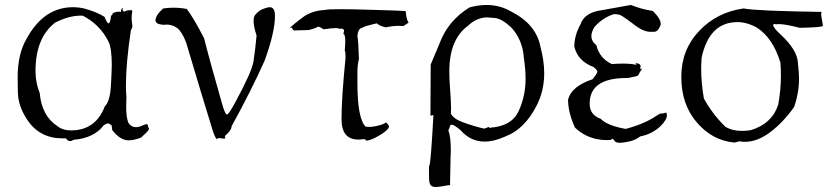

<svg xmlns="http://www.w3.org/2000/svg" viewBox="-20 -554 3356 773"><path d="M262 14Q269 14 276 9Q359 2 398 -50Q408 -57 415 -57Q421 -57 425 -51L427 -52Q430 -52 432 -30Q464 11 498 11Q519 11 548 0L570 -21Q580 -31 580 -37Q580 -40 576 -42V-45Q576 -54 570 -54Q566 -54 559 -51Q541 -42 527 -42Q509 -42 497 -59Q488 -81 488 -125L489 -163Q487 -185 487 -210Q487 -299 507 -433Q513 -441 513 -450L512 -457Q510 -470 510 -482Q510 -497 513 -510Q508 -514 506 -514Q504 -514 503 -512L499 -513Q493 -513 479 -507Q473 -512 473 -516Q473 -519 476 -521H474Q467 -521 467 -506L458 -507Q450 -507 441.5 -504Q433 -501 433 -500Q433 -499 435 -499L427 -490Q424 -460 417 -460Q411 -460 401 -486Q370 -506 318 -520Q296 -525 274 -525Q156 -525 87 -398Q51 -337 51 -241Q51 -236 52 -181.5Q53 -127 90 -71Q140 3 231 3H245Q253 14 262 14ZM266 -29Q232 -29 210 -47Q148 -88 140 -179Q123 -221 123 -268Q123 -402 202 -463Q258 -491 304 -491H313Q383 -455 417 -386Q430 -360 430 -292Q430 -272 426.5 -209Q423 -146 402 -126Q365 -29 266 -29Z M854 7V6Q854 2 863 2L881 4Q887 4 887 0Q887 -3 885 -6Q912 -30 912 -43V-45Q991 -188 1045 -309Q1087 -424 1087 -490Q1087 -525 1066 -525Q1058 -525 1048 -521Q1025 -515 1009 -496Q1001 -488 1001 -470Q1001 -447 1013 -411Q1007 -347 1000.5 -306.5Q994 -266 931 -149Q901 -93 894 -93Q886 -93 873 -140Q824 -311 802 -399Q762 -478 732 -518Q705 -523 678 -523Q658 -523 637 -520Q606 -492 606 -472Q606 -456 640 -454L650 -455Q675 -455 693.5 -441Q712 -427 729 -384Q793 -169 835 -33Q846 3 854 7Z M1455 12Q1473 12 1509.5 -10Q1546 -32 1546 -45L1545 -49Q1535 -62 1533 -62V-61Q1533 -59 1519 -53Q1488 -43 1465 -43L1452 -44Q1419 -77 1419 -219V-265Q1419 -291 1425 -317Q1423 -390 1419 -408Q1421 -441 1441 -443Q1441 -447 1497 -460Q1509 -449 1533 -444Q1562 -450 1586 -450L1604 -449Q1622 -460 1628 -466Q1627 -464 1626 -464Q1621 -464 1616 -488Q1614 -499 1614 -504Q1614 -506 1614 -508.5Q1614 -511 1461 -515Q1393 -517 1351 -517Q1299 -517 1288 -514Q1235 -511 1198.5 -484Q1162 -457 1147 -441H1149Q1154 -441 1154 -444Q1154 -447 1150 -452Q1160 -431 1164 -431Q1165 -431 1167 -431.5Q1169 -432 1222 -433Q1245 -438 1262 -447Q1265 -447 1283 -436Q1317 -441 1332 -441Q1344 -441 1344 -438L1353 -439Q1365 -439 1365 -430Q1365 -425 1362 -418Q1370 -417 1370 -388Q1370 -373 1368 -351Q1371 -345 1371 -328V-319Q1355 -160 1355 -74Q1355 8 1423 8Q1432 8 1443 6Q1453 7 1453 10Q1453 11 1451 12Z M1733 199Q1744 199 1766 195Q1788 191 1793 191H1794L1792 192V180Q1792 154 1794 81L1795 51Q1795 -5 1785 -28Q1792 -46 1792 -48Q1794 -52 1798 -52Q1809 -52 1835 -29Q1875 16 1931 16Q1969 16 2013 -4Q2092 -33 2141 -130Q2171 -189 2171 -259Q2171 -309 2156 -365Q2139 -456 2039 -507Q1993 -534 1939 -534Q1906 -534 1870 -524Q1784 -471 1750 -380L1714 -294L1713 -88L1725 -91Q1715 93 1709 113L1708 112Q1707 112 1707 131Q1707 139 1707.5 166.5Q1708 194 1723 197Q1726 199 1733 199ZM1929 -36Q1883 -47 1843 -62Q1803 -77 1795 -98Q1796 -105 1796 -117Q1796 -147 1791 -210Q1789 -241 1789 -267Q1789 -396 1865 -451Q1900 -484 1943 -484Q1947 -484 1973 -481.5Q1999 -479 2037 -445Q2084 -395 2089 -321Q2096 -275 2096 -237Q2096 -167 2068 -106.5Q2040 -46 1954 -40V-38Q1952 -38 1947 -43Q1947 -42 1929 -36Z M2476 21Q2486 21 2511.5 16Q2537 11 2558 -5Q2606 -14 2640 -47Q2665 -72 2665 -90Q2665 -96 2662 -101Q2651 -97 2645 -97Q2644 -97 2640.5 -97Q2637 -97 2623 -88Q2575 -55 2499 -35Q2425 -48 2398 -76Q2354 -91 2354 -137Q2354 -240 2503 -240H2509Q2548 -247 2549.5 -251Q2551 -255 2565 -278Q2553 -276 2553 -272L2554 -270Q2559 -280 2559 -287Q2559 -293 2554 -296Q2549 -299 2547 -299V-297L2540 -301Q2539 -301 2539 -300Q2539 -298 2543 -293Q2518 -298 2487 -298Q2467 -298 2443 -296Q2394 -319 2381 -372Q2361 -387 2361 -409Q2361 -425 2373 -445Q2405 -482 2451 -497H2455Q2473 -497 2485.5 -489Q2498 -481 2525 -461Q2568 -426 2597 -426Q2598 -426 2613 -426Q2628 -426 2638 -449Q2640 -453 2640 -458Q2640 -479 2608 -510Q2566 -516 2520 -534L2403 -513Q2333 -504 2317 -456Q2293 -413 2292 -367Q2306 -308 2370 -284Q2385 -272 2385 -266Q2385 -265 2383.5 -260.5Q2382 -256 2366 -235Q2281 -207 2267 -153Q2267 -101 2295 -40Q2348 10 2424 10L2443 9L2441 7Q2441 5 2447 5L2452 10Q2457 21 2476 21Z M2937 20 2957 15Q2968 17 2979 17Q3029 17 3080.5 -21.5Q3132 -60 3177 -123Q3197 -180 3197 -239Q3197 -257 3192 -306Q3187 -355 3124 -414Q3093 -442 3093 -453Q3093 -456 3096 -457L3095 -458H3096L3105 -456Q3109 -457 3116 -457Q3141 -457 3200 -442Q3293 -444 3293 -450Q3293 -455 3288 -481Q3286 -491 3286 -497Q3286 -506 3290 -506Q3022 -510 2974 -520Q2866 -505 2794.5 -429Q2723 -353 2723 -246V-243Q2723 -134 2785.5 -61Q2848 12 2937 20ZM2967 -27Q2928 -27 2900 -44Q2849 -94 2814 -157Q2803 -218 2803 -277Q2803 -300 2805 -323Q2836 -465 2949 -465Q2987 -465 3027 -443Q3092 -401 3122 -302Q3124 -276 3124 -250Q3124 -191 3113 -132Q3088 -56 3003 -30Q2984 -27 2967 -27Z"/></svg>

Font: Xiaobo Songti 小帛宋体
Style: Regular
Weight: 400
Version: Version 1.501;March 17, 2024;FontCreator 14.0.0.2814 64-bit